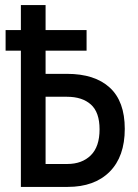

<svg xmlns="http://www.w3.org/2000/svg" viewBox="-20 -734 540 754"><path d="M62 0V-535H2V-616H62V-714H159V-616H320V-535H159V-444H243Q352 -444 411 -390Q470 -336 470 -228Q470 -119 410.5 -59.5Q351 0 246 0ZM159 -90H244Q302 -90 336.5 -124Q371 -158 371 -226Q371 -293 337 -323.5Q303 -354 243 -354H159Z"/></svg>

Font: Noto Sans Mono ExtraCondensed Medium
Style: Regular
Weight: 500
Width: 2
Designer: Monotype Design Team
Foundry: Monotype Imaging Inc.
Version: Version 2.014